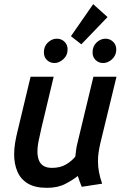

<svg xmlns="http://www.w3.org/2000/svg" viewBox="-20 -891 600 923"><path d="M206 12Q148 12 113.5 -9Q79 -30 63.5 -66.5Q48 -103 48 -149Q48 -176 52.5 -203.5Q57 -231 64 -259L127 -522H238L179 -275Q173 -247 166.5 -217.5Q160 -188 160 -161Q160 -140 166.5 -122Q173 -104 188.5 -94Q204 -84 230 -84Q269 -84 296.5 -100Q324 -116 342 -138Q344 -155 346 -171Q348 -187 353 -206L429 -522H540L462 -201Q457 -179 454 -158.5Q451 -138 451 -116Q451 -89 456 -63Q461 -37 471 -8L373 7Q369 -3 363 -18.5Q357 -34 354 -45Q332 -27 295 -7.5Q258 12 206 12ZM371 -678 321 -717 428 -871 497 -809ZM242 -588Q221 -588 206 -602Q191 -616 191 -639Q191 -669 210.5 -687Q230 -705 253 -705Q275 -705 290 -690.5Q305 -676 305 -653Q305 -625 284.5 -606.5Q264 -588 242 -588ZM476 -588Q455 -588 440 -602Q425 -616 425 -639Q425 -669 444.5 -687Q464 -705 487 -705Q508 -705 523.5 -690.5Q539 -676 539 -653Q539 -625 519 -606.5Q499 -588 476 -588Z"/></svg>

Font: Ubuntu Sans Mono Medium
Style: Italic
Weight: 500
Italic angle: -13.5°
Monospace: yes
Designer: Dalton Maag Ltd
Foundry: Dalton Maag Ltd
Version: Version 1.006